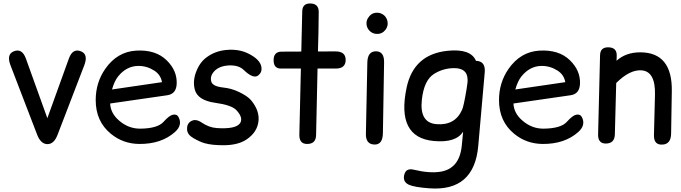

<svg xmlns="http://www.w3.org/2000/svg" viewBox="-20 -806 3915 1103"><path d="M58.1 -510.7Q106.4 -531.2 128.9 -469.2L252 -127L375.5 -469.2Q397.9 -531.2 446.3 -510.7Q487.8 -493.2 464.4 -431.6L310.5 -31.2Q290 22 252.9 22Q214.8 22 193.8 -31.2L40 -431.6Q16.6 -493.2 58.1 -510.7Z M612.8 -211.4Q615.2 -156.2 662.6 -114.7Q717.3 -66.4 785.6 -66.9Q885.3 -67.9 919.4 -106Q952.1 -142.6 973.1 -147Q996.6 -151.9 1006.3 -132.3Q1029.3 -86.9 984.9 -47.4Q906.7 22 779.8 21Q686.5 20 616.7 -37.6Q529.8 -108.9 529.8 -231Q529.8 -331.5 584.5 -410.2Q652.8 -508.3 761.2 -515.1Q874 -522 937.5 -459.5Q997.6 -400.9 995.1 -326.2Q993.2 -266.1 940.9 -258.8ZM623.5 -292 910.6 -334Q903.3 -376.5 866.2 -400.4Q823.2 -427.7 774.9 -427.2Q707.5 -427.2 658.7 -367.2Q637.2 -340.3 623.5 -292Z M1225.6 -70.3Q1335 -63 1359.4 -98.6Q1378.9 -129.4 1337.9 -173.3Q1310.5 -202.6 1213.9 -215.8Q1113.8 -230.5 1098.6 -293Q1086.9 -341.8 1106.4 -392.6Q1127.4 -448.7 1168.5 -478Q1216.8 -513.2 1280.3 -519Q1351.6 -525.4 1405.3 -499Q1475.1 -464.8 1481.9 -420.4Q1486.3 -391.1 1463.9 -373Q1436 -350.1 1379.4 -404.8Q1351.1 -432.1 1295.9 -430.2Q1236.8 -427.2 1208.5 -394Q1184.6 -366.2 1194.3 -335.9Q1203.1 -309.6 1262.2 -303.2Q1308.6 -298.3 1348.1 -279.8Q1401.9 -254.9 1422.9 -229.5Q1472.2 -169.9 1464.8 -108.4Q1457 -45.4 1396.5 -4.9Q1347.7 27.8 1266.6 28.3Q1198.2 28.8 1155.3 16.6Q1128.9 9.3 1090.8 -12.7Q1056.6 -32.2 1054.7 -61.5Q1052.7 -93.8 1075.2 -108.4Q1102.5 -126.5 1137.7 -102.5Q1180.7 -73.2 1225.6 -70.3Z M1761.2 -786.1Q1811 -786.1 1811 -737.8Q1810.1 -613.3 1806.6 -510.3L1905.8 -510.7Q1965.8 -511.2 1965.8 -461.9Q1965.8 -412.1 1908.7 -412.1Q1856.4 -412.1 1804.2 -412.1L1795.9 -31.2Q1795.4 22 1742.7 21Q1698.7 20 1699.7 -32.2L1708.5 -412.1Q1650.9 -412.1 1593.8 -412.1Q1551.8 -412.1 1551.8 -460Q1551.8 -509.3 1598.1 -509.3Q1654.3 -509.3 1710.9 -509.8L1716.3 -740.7Q1717.3 -786.1 1761.2 -786.1Z M2144.5 -732.9Q2145.5 -732.9 2146.5 -732.9Q2163.1 -732.9 2177.2 -724.6Q2192.4 -715.8 2200.2 -700.2Q2207 -687 2207 -671.9Q2207 -669.4 2207 -667Q2205.6 -649.4 2194.8 -635.3Q2185.1 -622.6 2173.3 -617.2Q2161.1 -610.8 2146 -611.3Q2144.5 -611.3 2143.1 -611.3Q2127.9 -611.8 2115.2 -619.6Q2102.1 -627.4 2093.8 -641.1Q2085.4 -655.3 2085.4 -671.9Q2085.4 -687.5 2093.3 -701.2Q2101.6 -715.3 2114.3 -724.1Q2127.9 -732.9 2144.5 -732.9ZM2141.1 -511.2Q2187.5 -510.3 2186.5 -447.8L2179.7 -41.5Q2178.7 24.4 2132.8 24.4Q2080.6 23.9 2082 -37.6L2090.3 -447.3Q2091.8 -512.2 2141.1 -511.2Z M2660.2 -293Q2668 -338.4 2666 -352.1Q2663.6 -414.1 2589.8 -414.6Q2526.9 -414.6 2474.1 -381.8Q2415 -345.2 2403.3 -231Q2389.6 -101.1 2486.8 -92.8Q2593.3 -84 2633.8 -173.8Q2643.1 -190.4 2660.2 -293ZM2725.6 -455.6Q2770 -447.8 2764.6 -389.2L2727.5 31.7Q2704.6 294.4 2447.3 275.9Q2358.9 269.5 2328.1 254.9Q2293.5 238.3 2301.8 200.2Q2311 157.7 2356.9 168.9Q2448.2 190.9 2512.2 180.2Q2620.1 161.6 2632.8 30.8L2640.6 -49.8Q2599.1 16.1 2471.2 3.9Q2255.4 -16.6 2315.9 -302.7Q2356.4 -494.1 2551.3 -514.2Q2684.6 -527.8 2714.4 -456.5Q2719.2 -456.5 2725.6 -455.6Z M2929.7 -211.4Q2932.1 -156.2 2979.5 -114.7Q3034.2 -66.4 3102.5 -66.9Q3202.1 -67.9 3236.3 -106Q3269 -142.6 3290 -147Q3313.5 -151.9 3323.2 -132.3Q3346.2 -86.9 3301.8 -47.4Q3223.6 22 3096.7 21Q3003.4 20 2933.6 -37.6Q2846.7 -108.9 2846.7 -231Q2846.7 -331.5 2901.4 -410.2Q2969.7 -508.3 3078.1 -515.1Q3190.9 -522 3254.4 -459.5Q3314.5 -400.9 3312 -326.2Q3310.1 -266.1 3257.8 -258.8ZM2940.4 -292 3227.5 -334Q3220.2 -376.5 3183.1 -400.4Q3140.1 -427.7 3091.8 -427.2Q3024.4 -427.2 2975.6 -367.2Q2954.1 -340.3 2940.4 -292Z M3473.1 -534.2Q3524.4 -534.2 3522.9 -485.8Q3522.5 -471.7 3522 -457Q3575.2 -505.4 3658.2 -505.4Q3842.8 -504.9 3839.4 -282.7L3835.4 -38.6Q3834.5 20.5 3788.6 24.4Q3735.4 29.3 3736.8 -29.8L3742.7 -261.2Q3746.1 -396 3665.5 -401.9Q3597.7 -406.7 3520 -329.1L3512.2 -33.7Q3510.7 19.5 3458.5 18.6Q3414.6 17.6 3416 -34.7L3427.2 -488.8Q3428.2 -534.2 3473.1 -534.2Z"/></svg>

Font: Comic Relief
Style: Regular
Weight: 400
Designer: Jeff Davis
Foundry: Loudifier
Version: Version 1.0